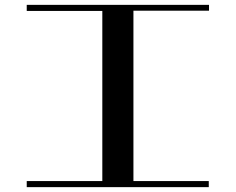

<svg xmlns="http://www.w3.org/2000/svg" viewBox="-20 -770 970 790"><path d="M529 0H401V-750H529ZM839 -25V0H507V-25ZM423 0H90V-25H423ZM90 -725V-750H428V-725ZM840 -750V-726H507V-750Z"/></svg>

Font: Solide Mirage
Style: Mono
Weight: 400
Width: 6
Designer: Jérémy Landes
Foundry: Velvetyne Type Foundry
Version: Version 1.1